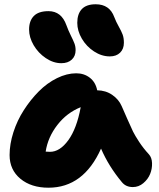

<svg xmlns="http://www.w3.org/2000/svg" viewBox="-20 -894 744 899"><path d="M494.1 -629.9Q456.1 -629.9 420.4 -653.1Q384.8 -676.3 363.3 -712.9Q341.8 -749.5 341.8 -787.1Q341.8 -828.6 363 -851.3Q384.3 -874 428.2 -874Q493.2 -874 515.1 -814Q523.4 -792 535.9 -770Q548.3 -748 554.2 -732.2Q560.1 -716.3 560.1 -693.8Q560.1 -664.6 542.2 -647.2Q524.4 -629.9 494.1 -629.9ZM267.1 -598.1Q230 -598.1 194.6 -621.8Q159.2 -645.5 137.7 -682.1Q116.2 -718.8 116.2 -755.9Q116.2 -796.4 138.4 -819.1Q160.6 -841.8 207 -841.8Q267.6 -841.8 291 -775.9Q299.8 -751.5 311.5 -728Q323.2 -704.6 328.6 -690.4Q334 -676.3 334 -659.2Q334 -631.3 315.9 -614.7Q297.9 -598.1 267.1 -598.1ZM207 -15.1Q126 -15.1 75.4 -57.1Q24.9 -99.1 24.9 -168Q24.9 -219.2 42.7 -274.7Q60.5 -330.1 91.6 -378.4Q122.6 -426.8 161.6 -466.1Q200.7 -505.4 246.8 -528.1Q293 -550.8 336.9 -550.8Q374 -550.8 400.9 -529.8Q427.7 -508.8 435.1 -471.2Q475.1 -470.7 505.6 -449.7Q536.1 -428.7 549.8 -397Q557.6 -379.4 575.7 -337.9Q593.8 -296.4 602.8 -278.1Q611.8 -259.8 631.8 -229.2Q651.9 -198.7 676.8 -171.9Q690.9 -156.7 691.9 -130.4Q692.9 -104 682.9 -79.3Q672.9 -54.7 651.1 -36.4Q629.4 -18.1 602.1 -18.1Q569.3 -18.1 550.8 -41Q488.8 -115.2 453.1 -198.2Q371.1 -15.1 207 -15.1ZM213.9 -183.1Q260.3 -183.1 299.8 -237.5Q339.4 -292 357.9 -392.1Q293 -366.2 248.5 -308.8Q204.1 -251.5 193.8 -184.1Q200.7 -183.1 213.9 -183.1Z"/></svg>

Font: Shantell Sans Bouncy
Style: Regular
Weight: 800
Designer: Stephen Nixon, Anya Danilova, Shantell Martin
Foundry: Arrow Type
Version: Version 1.006;[9816181b4]